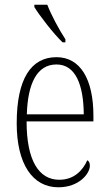

<svg xmlns="http://www.w3.org/2000/svg" viewBox="-20 -786 463 816"><path d="M246 -606H258V-619C233 -657 198 -721 181 -766H126V-756C147 -721 208 -642 246 -606ZM228 10C316 10 362 -48 362 -82C362 -95 357 -102 351 -105C332 -62 295 -22 232 -22C146 -22 93 -102 93 -270H377V-294C377 -450 321 -543 220 -543C112 -543 51 -451 51 -262C51 -88 119 10 228 10ZM336 -300H94C98 -431 137 -512 220 -512C301 -512 335 -426 336 -300Z"/></svg>

Font: Noto Serif Devanagari Condensed ExtraLight
Style: Regular
Weight: 200
Width: 3
Designer: Universal Thirst, Indian Type Foundry and the Monotype Design Team
Foundry: Monotype Imaging Inc.
Version: Version 2.004